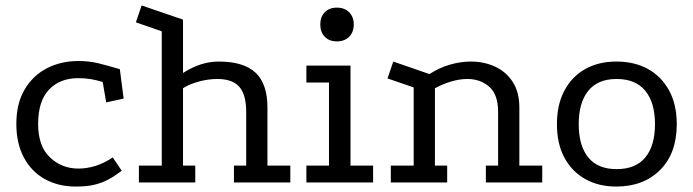

<svg xmlns="http://www.w3.org/2000/svg" viewBox="-20 -670 2545 705"><path d="M357 -369Q334 -376 313.5 -379.5Q293 -383 267 -383Q200 -383 160 -341Q120 -299 120 -215Q120 -133 163.5 -92Q207 -51 268 -51Q299 -51 331 -61Q363 -71 394 -92L427 -43Q402 -24 379 -11.5Q356 1 328 8Q300 15 258 15Q194 15 144.5 -12.5Q95 -40 67.5 -92Q40 -144 40 -215Q40 -290 70.5 -341.5Q101 -393 152.5 -419.5Q204 -446 268 -446Q308 -446 342 -437.5Q376 -429 420 -416L434 -308L370 -294Z M490 0V-62H574V-555L479 -588L500 -650L652 -598V-402Q717 -444 783 -444Q875 -444 918.5 -403Q962 -362 962 -275V-62H1046V0H839V-62H884V-259Q884 -323 858.5 -351.5Q833 -380 778 -380Q745 -380 710 -370.5Q675 -361 652 -346V-62H697V0Z M1105 -429H1267V-62H1350V0H1105V-62H1188V-367H1105ZM1217 -642Q1245 -642 1262 -625Q1279 -608 1279 -580Q1279 -552 1262 -535Q1245 -518 1217 -518Q1189 -518 1172.5 -535Q1156 -552 1156 -580Q1156 -608 1172.5 -625Q1189 -642 1217 -642Z M1415 0V-62H1499V-349L1403 -382L1424 -444L1557 -398Q1592 -421 1631.5 -432.5Q1671 -444 1709 -444Q1757 -444 1797.5 -425.5Q1838 -407 1862.5 -369.5Q1887 -332 1887 -275V-62H1971V0H1764V-62H1809V-259Q1809 -323 1776.5 -351.5Q1744 -380 1696 -380Q1668 -380 1637.5 -371Q1607 -362 1577 -346V-62H1622V0Z M2243 -444Q2310 -444 2359.5 -416.5Q2409 -389 2437 -337.5Q2465 -286 2465 -214Q2465 -107 2404 -46Q2343 15 2243 15Q2178 15 2129 -12.5Q2080 -40 2052.5 -91Q2025 -142 2025 -214Q2025 -286 2052.5 -337.5Q2080 -389 2129 -416.5Q2178 -444 2243 -444ZM2244 -380Q2175 -380 2140 -336.5Q2105 -293 2105 -214Q2105 -135 2140 -92Q2175 -49 2244 -49Q2314 -49 2349.5 -92Q2385 -135 2385 -214Q2385 -293 2349.5 -336.5Q2314 -380 2244 -380Z"/></svg>

Font: Podkova VF Beta
Style: Regular
Weight: 400
Designer: Ilya Yudin
Foundry: Cyreal (www.cyreal.org)
Version: Version 2.100